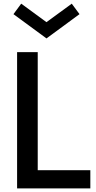

<svg xmlns="http://www.w3.org/2000/svg" viewBox="-20 -1037 529 1057"><path d="M477.3 0H74.1V-750H187.7V-100H477.3ZM417.7 -959.1 235.9 -825.5 54.1 -959.1 96.8 -1016.8 235.9 -915 375 -1016.8Z"/></svg>

Font: Spartan MB SemBd
Style: Regular
Weight: 600
Designer: Matt Bailey, Mirko Velimirovic
Foundry: Matt Bailey
Version: Version 1.005